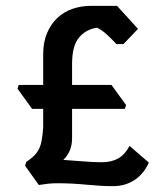

<svg xmlns="http://www.w3.org/2000/svg" viewBox="-20 -659 530 658"><path d="M379 -508Q363 -525 347 -540Q331 -555 313 -564Q275 -559 251 -530.5Q227 -502 227 -440V-368H362L412 -299L408 -286H227V-185Q227 -140 197 -111Q229 -109 264.5 -106Q300 -103 328 -103Q362 -103 385 -116Q408 -129 424 -159L490 -102Q473 -63 441 -42Q409 -21 367 -21Q328 -21 277 -26Q226 -31 178 -31Q159 -31 145.5 -29.5Q132 -28 113 -25L66 -91L70 -104Q85 -114 95 -123.5Q105 -133 112 -145.5Q119 -158 122.5 -176Q126 -194 128 -221V-286H90L40 -355L44 -368H128V-474Q128 -514 141 -545Q154 -576 176 -597Q198 -618 228 -628.5Q258 -639 293 -639H381L453 -560L403 -508Z"/></svg>

Font: Jaini
Style: Regular
Weight: 400
Designer: Girish Dalvi, Maithili Shingre
Foundry: Ek Type
Version: Version 1.001;PS 1.000;hotconv 16.6.51;makeotf.lib2.5.65220